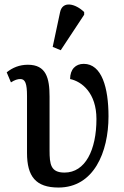

<svg xmlns="http://www.w3.org/2000/svg" viewBox="-20 -830 556 860"><path d="M252 -605 357 -764V-776C319 -813 260 -829 249 -775L216 -620ZM242 10C400 10 466 -148 466 -309C466 -437 436 -544 355 -544C319 -544 294 -520 294 -476C347 -465 412 -413 412 -297C412 -158 362 -57 269 -57C207 -57 202 -94 202 -157V-397C202 -480 187 -540 105 -540C67 -540 36 -527 10 -506L29 -461C46 -472 59 -476 71 -476C93 -476 101 -456 101 -400V-145C101 -40 140 10 242 10Z"/></svg>

Font: Noto Serif Condensed Medium
Style: Regular
Weight: 500
Width: 3
Designer: Monotype Design Team
Foundry: Monotype Imaging Inc.
Version: Version 2.015